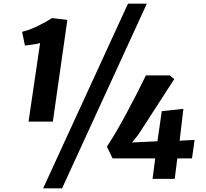

<svg xmlns="http://www.w3.org/2000/svg" viewBox="-20 -968 1116 1039"><path d="M134.5 -310 197 -735Q174.5 -728.5 157.5 -727Q140.5 -725.5 115 -721.5L99.5 -796Q140 -805 185 -827.5Q230 -850 261.5 -870H262L344.5 -860.5L266 -310ZM672.5 -948H774.5L316 51H213.5ZM805.5 0 820 -111H589L558.5 -174.5Q582.5 -210.5 609.5 -256.8Q636.5 -303 664.5 -354.8Q692.5 -406.5 719.2 -459Q746 -511.5 769.5 -560H899L923 -540L728 -238.5L694.5 -197L832 -203.5L855.5 -366.5L972.5 -379L952 -206.5L1033 -211L1019 -111H939.5L925.5 0Z"/></svg>

Font: Merriweather Sans SemiBold
Style: Italic
Weight: 600
Italic angle: -7.5°
Designer: Eben Sorkin
Foundry: Eben Sorkin
Version: Version 2.001